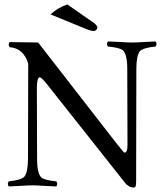

<svg xmlns="http://www.w3.org/2000/svg" viewBox="-20 -837 737 867"><path d="M284.2 -816.9 404.8 -732.9Q419.4 -721.2 419.9 -711.9Q417 -699.7 404.8 -696.8Q388.7 -697.3 361.8 -709L208 -772Q239.7 -801.8 284.2 -816.9ZM554.7 -524.9Q554.7 -594.7 533.2 -611.3Q517.6 -622.1 467.3 -627Q459 -638.7 467.3 -649.9Q491.2 -649.4 522.5 -647.5Q553.7 -645 574.7 -645Q596.7 -645 628.2 -647.2Q659.7 -649.4 682.6 -649.9Q690.9 -638.2 682.6 -627Q626 -621.1 611.8 -606Q595.7 -586.4 595.7 -524.9L594.7 -21Q594.7 4.9 589.8 8.3Q586.4 9.8 582.5 9.8Q559.6 8.8 542.5 -14.2L193.4 -455.1Q168 -487.3 159.7 -487.8Q147 -487.8 146.5 -440.9Q146.5 -439.5 146.5 -439L147.5 -120.1Q147.5 -50.3 168.9 -33.7Q184.6 -22.9 234.4 -18.1Q242.7 -6.3 234.4 4.9Q210.4 4.4 179.7 2.4Q148.4 0 127.4 0Q105.5 0 73.7 2.2Q42 4.4 19.5 4.9Q11.2 -6.8 19.5 -18.1Q76.2 -23.9 89.8 -39.1Q106 -58.6 106.4 -120.1L107.4 -549.8Q86.4 -619.1 23.4 -624Q15.1 -635.7 23.4 -647L152.3 -645L495.6 -203.1Q535.2 -152.8 538.1 -150.4Q541 -147.9 543.5 -147.9Q555.2 -149.9 555.7 -178.2Z"/></svg>

Font: Linux Libertine Display O
Style: Regular
Weight: 400
Designer: Philipp H. Poll
Foundry: Philipp H. Poll
Version: Version 5.0.9